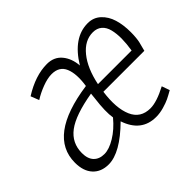

<svg xmlns="http://www.w3.org/2000/svg" viewBox="-122 -702 895 895"><g transform="rotate(-45 325.5 -254.5)"><path d="M142.1 13.2Q92.8 13.2 64.5 -17.6Q36.1 -48.3 36.1 -104Q36.1 -279.8 325.2 -320.8Q335.9 -391.1 318.8 -432.1Q301.8 -473.1 251 -473.1Q224.1 -473.1 188.7 -459.7Q153.3 -446.3 125 -428.2L108.9 -469.2Q192.9 -522 269 -522Q315.4 -522 342.3 -490Q369.1 -458 373 -408.2Q441.9 -522 538.1 -522Q575.7 -522 601.8 -497.8Q627.9 -473.6 639.4 -436Q650.9 -398.4 650.9 -350.1Q650.9 -330.6 649.2 -314Q647.5 -297.4 645.5 -289.3Q643.6 -281.2 639.4 -265.9Q635.3 -250.5 633.8 -244.1H363.8Q350.6 -148.4 375.2 -91.3Q399.9 -34.2 464.8 -34.2Q506.8 -34.2 574.2 -69.8L587.9 -30.8Q564.9 -17.6 548.8 -9.8Q532.7 -2 506.3 5.6Q480 13.2 455.1 13.2Q357.9 13.2 323.2 -89.8Q218.8 13.2 142.1 13.2ZM371.1 -287.1H592.8Q599.1 -326.7 599.4 -359.1Q599.6 -391.6 593 -418.5Q586.4 -445.3 569.1 -460.2Q551.8 -475.1 524.9 -475.1Q470.7 -475.1 429.7 -424.3Q388.7 -373.5 371.1 -287.1ZM162.1 -35.2Q193.4 -35.2 234.1 -59.8Q274.9 -84.5 311 -127.9Q303.7 -169.9 314 -251L316.9 -278.8Q195.8 -258.3 143.3 -218.8Q90.8 -179.2 90.8 -112.8Q90.8 -74.7 109.9 -54.9Q128.9 -35.2 162.1 -35.2Z"/></g></svg>

Font: Office Code Pro D Light Italic
Style: Regular
Weight: 300
Italic angle: -9°
Designer: Nathan Rutzky & Paul D. Hunt
Foundry: Adobe Systems Incorporated
Version: Version 1.004;PS 001.004;hotconv 1.0.70;makeotf.lib2.5.58329